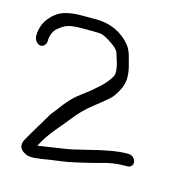

<svg xmlns="http://www.w3.org/2000/svg" viewBox="-103 -719 827 859"><g transform="rotate(15 311.0 -289.5)"><path d="M534.8 -81H527.8C482.4 -81 425.5 -70.2 344 -49.2C302.8 -38.6 270.5 -31.7 248.2 -28.7C205.8 -22.9 178.3 -17.2 150 -13.9C142.9 -13.1 137 -12 130.2 -10.9C132.6 -15.2 136.2 -21.7 139.3 -27.9C148 -45.3 173.7 -81.1 188.8 -99L212.4 -127C220.4 -136.5 228.8 -146.8 237.9 -158.4C265.8 -195.1 295.5 -225.3 327.2 -249.2C339.7 -258.6 349.6 -266.4 356.9 -272.7L390.1 -300.7C405.4 -314.3 416.5 -332.4 427.6 -355C439.6 -379.2 443 -406.6 438.1 -436.3C435.8 -450.1 433.6 -460.5 431.1 -468.4C422.7 -494.9 419.9 -524.8 399 -551.2C360.3 -599 303.7 -625 239.2 -625H171.6C124.9 -625 85.7 -617.2 61.8 -600.9L48.4 -590.9C43.1 -586.9 37.2 -580.8 31.1 -573.5C10.2 -550.8 -1.3 -521.2 -2.2 -486.6C-2.5 -476.4 1.1 -465.9 8.5 -457.3C20.3 -443.7 35.6 -446 43 -452.1C49.8 -457.9 54.1 -466.1 53.8 -475.3C53.1 -499.2 64 -521.9 74.8 -533.2C111.2 -564.8 129.2 -570 193.5 -570H238.6C253.5 -570 266.1 -569.4 276.1 -568.2C289.7 -566.6 356.9 -529.2 363.5 -505.5C369.3 -484.7 378.6 -463.2 382.3 -440.8C384.5 -427.5 384.9 -417.2 383.9 -410.1C380.8 -390.1 341.5 -346.7 320.1 -330.8L319.5 -330.4L319 -329.9C305 -316.5 284.4 -299.9 257.3 -280.2C228.2 -259.1 201.5 -230.3 172.7 -189.7L149.1 -160C136.7 -138.6 119.5 -108.2 105.6 -86.6C90.2 -62.5 85.9 -52.2 73.2 -31.1C64.3 -16.4 47.6 12.3 79.9 34.1C83.9 36.7 88.3 39.1 93.3 41.3C112.3 49.7 144.9 45.2 201.8 35.4C278.6 24.9 282.4 25.5 377.2 2.4L420.3 -8.7L420.6 -8.8C456.7 -20.1 492.5 -26 536.9 -26H543.9C559 -26 569.3 -38.5 566.8 -53.5C564.3 -68.5 549.8 -81 534.8 -81Z"/></g></svg>

Font: MewTooHand
Style: BdWideLta
Weight: 400
Designer: Mew Too, Robert Jablonski
Version: Version 0.77